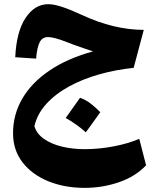

<svg xmlns="http://www.w3.org/2000/svg" viewBox="-20 -556 770 935"><path d="M54.2 -277.3Q60.1 -402.3 104.7 -469Q149.4 -535.6 214.8 -535.6Q242.7 -535.6 283.2 -522.2Q323.7 -508.8 378.4 -483.4Q534.7 -410.6 680.2 -410.6L630.9 -225.6Q544.4 -216.8 463.9 -194.1Q383.3 -171.4 316.9 -135.3Q250.5 -99.1 206.1 -50.5Q161.6 -2 147.5 58.6Q158.7 95.7 194.3 120.6Q230 145.5 281.7 158Q333.5 170.4 393.1 170.4Q462.4 170.4 533.7 156.7Q605 143.1 658.2 120.1L691.4 249Q639.6 303.7 559.6 331.3Q479.5 358.9 392.1 358.9Q294.9 358.9 215.8 326.9Q136.7 294.9 90.1 235.1Q43.5 175.3 43.5 92.3Q43.5 2 88.6 -75.7Q133.8 -153.3 220.9 -212.4Q308.1 -271.5 433.1 -305.7Q404.8 -315.4 370.1 -327.1Q335.4 -338.9 303.7 -351.6Q242.7 -375.5 213.9 -375.5Q186.5 -375.5 173.6 -351.1Q160.6 -326.7 155.8 -270.5ZM369.8 -79.9Q397.1 -70.3 421.5 -51.6Q445.9 -32.9 468.3 -9.6Q451.1 14.5 433.8 38.9Q416.4 63.3 398 88.4Q376.4 69 352 51.5Q327.6 33.9 300 18.5Q318 -6.5 335.3 -31.2Q352.7 -55.8 369.8 -79.9Z"/></svg>

Font: Pinar-DS1-FD Bold
Style: Regular
Weight: 700
Designer: Amin Abedi
Version: Version 2.000